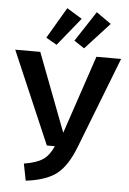

<svg xmlns="http://www.w3.org/2000/svg" viewBox="-69 -986 703 1046"><g transform="rotate(5 282.5 -463.0)"><path d="M256 -941 339 -890 215 -737 156 -771ZM418 -933 499 -876 366 -731 310 -768ZM572 -691 380 -197Q338 -87 280 -42.5Q222 2 112 15L94 -77Q162 -88 196.5 -111Q231 -134 254 -186H210L-7 -691H130L293 -263L437 -691Z"/></g></svg>

Font: FiraGO Medium
Style: Regular
Weight: 500
Designer: bBox Type
Foundry: bBox Type GmbH
Version: Version 1.001;PS 001.001;hotconv 1.0.88;makeotf.lib2.5.64775